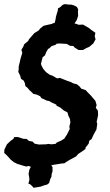

<svg xmlns="http://www.w3.org/2000/svg" viewBox="-41 -784 524 914"><path d="M119 110 111 101 102 93 94 90 99 73 98 60 95 44 99 23 106 10 94 6 85 9 70 5 51 -1 43 -3 25 -12 10 -24 -7 -43 -21 -56 -20 -72 -8 -97 9 -113 23 -123 26 -131 43 -132 71 -123H85L97 -113L114 -110L124 -100L144 -96L178 -97L190 -99L203 -97L223 -99L230 -106L249 -114L265 -124L270 -132L277 -142L287 -162L291 -170L289 -181L294 -201L292 -218L285 -232L280 -249L263 -258L253 -266L246 -272L228 -281L227 -286L205 -296L193 -303L182 -305L156 -317L150 -326L133 -334L118 -337L111 -344L99 -355L90 -366L80 -374L77 -389L72 -400L59 -409L55 -424L46 -442L48 -454V-467L54 -492L56 -502L65 -532L61 -547L70 -562L74 -573L93 -589L97 -597L110 -612L122 -626L143 -639L150 -648L166 -661L182 -665L205 -670L213 -674H218L221 -681L224 -695L225 -703L230 -721L234 -733L235 -744L247 -751L256 -760L265 -764H273L286 -762H298L312 -758L325 -751L331 -740L330 -728L331 -709L327 -696L323 -686L316 -676L314 -672L324 -670L333 -666L354 -667L382 -651L393 -642L413 -628L410 -611L414 -597L403 -577L384 -561L370 -555L354 -546H333L315 -557L308 -565L292 -566L277 -575L244 -577L229 -576L224 -571L204 -564L195 -555L188 -551L180 -538L173 -520L162 -512L154 -480L157 -471L165 -456L169 -451L179 -440L196 -428L208 -424L222 -416L231 -411L245 -413L267 -404L280 -399L295 -394L308 -387L325 -383L338 -372L346 -362L367 -355L374 -347L388 -333L396 -324L413 -304L419 -284L415 -271L425 -257L426 -237L423 -221L419 -204L422 -195L418 -167L405 -144L395 -122L384 -114L381 -100L366 -81V-75L348 -62L331 -51L322 -40L304 -30L289 -22L276 -14L266 -7L248 -5L230 -2L210 1L203 4L209 11V32L205 44L204 57L198 69L193 87L186 93L179 96L170 98L154 104L143 106Z"/></svg>

Font: Winky Rough Medium
Style: Italic
Weight: 500
Italic angle: -8.97852°
Designer: Simon Atzbach
Foundry: typofactur
Version: Version 1.206; ttfautohint (v1.8.4.7-5d5b)